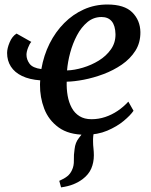

<svg xmlns="http://www.w3.org/2000/svg" viewBox="-20 -588 668 852"><path d="M251 243.5 243 214.5Q265 205 278.5 194.2Q292 183.5 299.5 166.5Q308.5 148 307.8 123.5Q307 99 311 73.5Q314 44.5 330 24.5Q346 4.5 357 -10.5L422 -49Q404.5 -28.5 398.2 -7Q392 14.5 393 42Q393 55 394.8 70.8Q396.5 86.5 396.5 101Q396.5 133 385 159.8Q373.5 186.5 346.5 207Q327.5 221 305 230Q282.5 239 251 243.5ZM119 -402Q112 -395.5 104.8 -377Q97.5 -358.5 97.5 -345Q97.5 -324 111.2 -305.2Q125 -286.5 163.5 -281.5Q174 -342.5 200 -394.5Q226 -446.5 264.8 -485.5Q303.5 -524.5 352 -546.2Q400.5 -568 456.5 -568Q532 -568 567 -533Q602 -498 603 -446Q603.5 -398.5 580.8 -362.8Q558 -327 520.5 -301.2Q483 -275.5 438.8 -259Q394.5 -242.5 351.5 -234.2Q308.5 -226 276 -225.5Q275 -193 280.2 -163.2Q285.5 -133.5 298.2 -109.8Q311 -86 332.8 -72.5Q354.5 -59 386 -59Q417.5 -59 446.8 -68.8Q476 -78.5 502 -96Q528 -113.5 549.5 -137L572.5 -96.5Q559 -76.5 529 -51.5Q499 -26.5 456 -8.2Q413 10 358.5 10Q285 10 240.2 -22.5Q195.5 -55 176.2 -105.8Q157 -156.5 157.5 -212Q157.5 -217 157.8 -221.8Q158 -226.5 158.5 -231.5Q110.5 -235 77.8 -250.8Q45 -266.5 28.2 -292.8Q11.5 -319 11.5 -353Q11.5 -373.5 22.8 -400.2Q34 -427 53.5 -439ZM430.5 -512.5Q395 -512.5 367.8 -489.8Q340.5 -467 321.5 -431Q302.5 -395 291.5 -354Q280.5 -313 277.5 -275.5Q310.5 -276.5 348 -287.8Q385.5 -299 418.5 -319.2Q451.5 -339.5 472.2 -369Q493 -398.5 492.5 -436.5Q491.5 -474.5 475.8 -493.5Q460 -512.5 430.5 -512.5Z"/></svg>

Font: Merriweather Medium
Style: Italic
Weight: 500
Italic angle: -7.8°
Version: Version 2.101